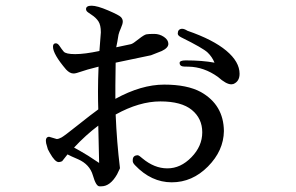

<svg xmlns="http://www.w3.org/2000/svg" viewBox="-20 -648 1040 674"><path d="M179 -160Q186 -160 196 -165.5Q206 -171 253 -208.5Q300 -246 325 -264Q324 -289 324 -327Q324 -365 326 -414L288 -404L250 -392Q243 -390 239 -390H238Q225 -390 212 -404Q166 -458 166 -484Q166 -496 176 -496Q183 -496 189.5 -486Q196 -476 203.5 -467Q211 -458 244 -458Q277 -458 329 -469Q333 -527 334 -534V-535Q334 -560 325.5 -573Q317 -586 301.5 -596Q286 -606 284 -609.5Q282 -613 282 -616Q282 -628 301.5 -628Q321 -628 359.5 -611.5Q398 -595 404.5 -588Q411 -581 411 -572.5Q411 -564 404.5 -549.5Q398 -535 396 -526L392 -502Q389 -489 388 -482L435 -492Q443 -493 451 -499L467 -511Q486 -526 494 -527.5Q502 -529 521 -529Q540 -529 555.5 -518.5Q571 -508 571 -494Q571 -480 548 -469L510 -454L386 -428Q385 -379 385 -348V-301Q476 -351 556.5 -351Q637 -351 685 -325Q765 -280 766 -188Q765 -119 710 -63.5Q655 -8 583 -8Q511 -8 454 -68Q445 -77 446 -85V-86Q446 -103 464 -103Q469 -102 480 -92Q522 -57 567 -57H568Q614 -57 652 -96Q690 -135 690 -183.5Q690 -232 653.5 -262Q617 -292 543 -292Q469 -292 386 -246Q390 -149 401 -59V-57L391 -36Q367 6 336 6Q336 6 329 6Q317 6 306 -32.5Q295 -71 254 -89Q228 -100 217 -106L198 -82Q191 -79 186 -79Q173 -79 155 -111L148 -124L142 -145Q141 -151 141 -154Q141 -167 152 -168ZM240 -130Q257 -121 290 -101L328 -76Q328 -83 325 -207Q281 -174 240 -130ZM745 -378Q696 -413 642 -414Q624 -414 621 -415Q611 -417 610.5 -426.5Q610 -436 632 -436Q690 -436 733 -428Q725 -448 709 -463.5Q693 -479 616 -517Q604 -523 604 -530Q604 -546 619 -547Q627 -547 638 -540Q728 -509 774.5 -470Q821 -431 821 -389Q821 -362 799 -353Q795 -352 792 -352Q774 -352 745 -378Z"/></svg>

Font: Sawarabi Mincho
Style: Regular
Weight: 400
Version: Version 1.00